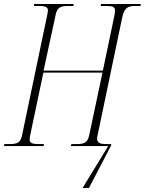

<svg xmlns="http://www.w3.org/2000/svg" viewBox="-40 -734 728 965"><path d="M375 211H407L519 -4V-10H492C467 -10 448 -14 448 -38C448 -44 449 -50 451 -57L574 -645C585 -696 603 -704 640 -704H666L668 -714H468L466 -704H497C527 -704 538 -698 538 -682C538 -674 537 -666 534 -651L477 -379H179L240 -661C247 -696 265 -704 302 -704H329L331 -714H132L130 -704H159C189 -704 201 -697 201 -682C201 -677 199 -668 197 -657L70 -50C62 -18 48 -10 9 -10H-18L-20 0H179L181 -10H153C123 -10 109 -15 109 -32C109 -38 110 -45 111 -51L178 -369H475L408 -53C400 -18 384 -10 347 -10H319L316 0H504Z"/></svg>

Font: Noto Serif Display ExtraCondensed ExtraLight
Style: Italic
Weight: 200
Width: 2
Italic angle: -12°
Designer: Monotype Design Team
Foundry: Monotype Imaging Inc.
Version: Version 2.009